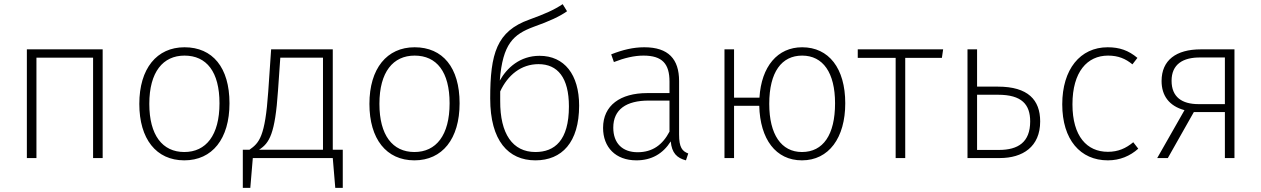

<svg xmlns="http://www.w3.org/2000/svg" viewBox="-20 -759 6057 922"><path d="M427 0H473V-522H109V0H155V-482H427Z M866 -532C733 -532 649 -430 649 -260C649 -92 730 11 865 11C999 11 1082 -92 1082 -263C1082 -435 1001 -532 866 -532ZM866 -492C972 -492 1034 -414 1034 -263C1034 -109 969 -29 865 -29C760 -29 697 -110 697 -260C697 -414 763 -492 866 -492Z M1578 -40V-522H1282L1268 -318C1253 -102 1225 -73 1178 -40H1146V143H1182L1194 0H1578L1590 143H1626V-40ZM1531 -40H1224C1274 -72 1301 -116 1315 -324L1326 -482H1531Z M1971 -532C1838 -532 1754 -430 1754 -260C1754 -92 1835 11 1970 11C2104 11 2187 -92 2187 -263C2187 -435 2106 -532 1971 -532ZM1971 -492C2077 -492 2139 -414 2139 -263C2139 -109 2074 -29 1970 -29C1865 -29 1802 -110 1802 -260C1802 -414 1868 -492 1971 -492Z M2571 -491C2477 -491 2414 -433 2380 -372C2394 -550 2446 -594 2542 -630C2618 -657 2668 -680 2703 -705L2682 -739C2638 -710 2596 -692 2522 -665C2365 -609 2334 -502 2334 -286C2334 -83 2421 11 2551 11C2678 11 2761 -75 2761 -252C2761 -401 2690 -491 2571 -491ZM2551 -29C2442 -29 2381 -116 2382 -275V-320C2418 -398 2482 -451 2566 -451C2658 -451 2712 -386 2712 -248C2712 -84 2643 -29 2551 -29Z M3241 -113V-370C3241 -475 3190 -532 3074 -532C3021 -532 2971 -520 2915 -498L2928 -461C2979 -481 3026 -492 3070 -492C3161 -492 3195 -452 3195 -367V-312H3088C2959 -312 2876 -253 2876 -145C2876 -52 2936 11 3036 11C3108 11 3163 -20 3201 -80C3206 -24 3231 0 3274 11L3285 -22C3256 -33 3241 -51 3241 -113ZM3042 -28C2969 -28 2925 -71 2925 -146C2925 -234 2988 -276 3095 -276H3195V-127C3162 -64 3114 -28 3042 -28Z M3832 -532C3714 -532 3636 -440 3627 -290H3505V-522H3459V0H3505V-251H3626C3630 -91 3705 11 3831 11C3960 11 4039 -97 4039 -263C4039 -431 3960 -532 3832 -532ZM3831 -29C3732 -29 3674 -113 3674 -260C3674 -414 3734 -492 3832 -492C3932 -492 3990 -410 3990 -263C3990 -112 3933 -29 3831 -29Z M4509 -522H4099V-481H4281V0H4327V-481H4503Z M4772 -343H4672V-522H4626V0H4781C4891 0 4975 -54 4975 -176C4975 -279 4917 -343 4772 -343ZM4777 -39H4672V-304H4773C4887 -304 4927 -257 4927 -176C4927 -76 4869 -39 4777 -39Z M5299 -532C5167 -532 5081 -426 5081 -258C5081 -88 5168 11 5300 11C5358 11 5407 -10 5446 -45L5422 -76C5387 -47 5350 -30 5300 -30C5200 -30 5130 -104 5130 -258C5130 -414 5201 -492 5301 -492C5350 -492 5385 -477 5418 -450L5442 -481C5399 -517 5356 -532 5299 -532Z M5746 -522C5628 -522 5558 -470 5558 -370C5558 -300 5594 -250 5668 -230L5537 0H5588L5713 -221H5862V0H5908V-522ZM5735 -259C5656 -259 5606 -293 5606 -371C5606 -450 5660 -484 5745 -483H5862V-259Z"/></svg>

Font: Fira Sans ExtraLight
Style: Regular
Weight: 200
Designer: bBox Type GmbH & Carrois Corporate GbR & Edenspiekermann AG
Foundry: bBox Type GmbH & Carrois Corporate GbR & Edenspiekermann AG
Version: Version 4.300;PS 004.300;hotconv 1.0.88;makeotf.lib2.5.64775